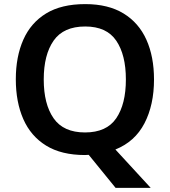

<svg xmlns="http://www.w3.org/2000/svg" viewBox="-20 -745 827 935"><path d="M730 -358Q730 -234 683.5 -144.5Q637 -55 542 -17L714 170H543L412 9Q408 9 403 9.5Q398 10 394 10Q279 10 204.5 -36Q130 -82 93.5 -165Q57 -248 57 -359Q57 -469 93.5 -551.5Q130 -634 204.5 -679.5Q279 -725 395 -725Q507 -725 581.5 -679.5Q656 -634 693 -551.5Q730 -469 730 -358ZM193 -358Q193 -238 241 -169Q289 -100 394 -100Q499 -100 546 -169Q593 -238 593 -358Q593 -478 546 -547Q499 -616 395 -616Q289 -616 241 -547Q193 -478 193 -358Z"/></svg>

Font: Noto Sans Lao Looped SemiBold
Style: Regular
Weight: 600
Designer: Mark Frömberg, Ben Mitchell
Foundry: The Fontpad Ltd
Version: Version 1.002; ttfautohint (v1.8.4.7-5d5b)